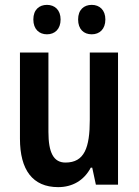

<svg xmlns="http://www.w3.org/2000/svg" viewBox="-20 -759 570 789"><path d="M117 -679C117 -639 141 -618 173 -618C205 -618 229 -639 229 -679C229 -718 205 -739 173 -739C141 -739 117 -719 117 -679ZM301 -679C301 -639 324 -618 357 -618C389 -618 413 -639 413 -679C413 -718 389 -739 357 -739C325 -739 301 -719 301 -679ZM465 -543H349V-267C349 -152 327 -91 249 -91C200 -91 179 -132 179 -217V-543H62V-189C62 -61 114 10 219 10C277 10 325 -17 353 -70H359L374 0H465Z"/></svg>

Font: Noto Sans Lao UI Cond SemBd
Style: Regular
Weight: 600
Width: 3
Designer: Monotype Design Team
Foundry: Monotype Imaging Inc.
Version: Version 2.000